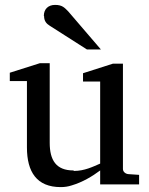

<svg xmlns="http://www.w3.org/2000/svg" viewBox="-20 -752 608 784"><path d="M280 -56C209 -56 183 -98 183 -169V-494H143L20 -455V-421H90V-150C90 -50 130 12 228 12C243 12 258 10 273 5C317 -8 357 -32 389 -56V1H548V-38L504 -41C493 -42 482 -50 482 -62V-492H441L319 -453V-419H389V-84C359 -71 325 -54 282 -54ZM160 -686C160 -666 170 -655 183 -647L335 -550H392L259 -705C244 -720 235 -732 205 -732C177 -732 159 -715 159 -687Z"/></svg>

Font: Veleka
Style: Regular
Weight: 400
Designer: Stefan Peev, Context Ltd, 2016; SIL International, 1997-2014.
Foundry: Stefan Peev, Context Ltd, 2016
Version: Version 1.000